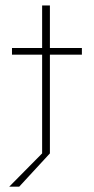

<svg xmlns="http://www.w3.org/2000/svg" viewBox="-20 -576 352 721"><path d="M14.6 125 138.2 0V-370.8H25V-395.8H138.2V-555.6H167.4V-395.8H287.5V-370.8H167.4V0L52.1 125Z"/></svg>

Font: Afacad Flux Thin
Style: Regular
Weight: 250
Designer: Kristian Moeller
Foundry: Dicotype
Version: Version 1.100